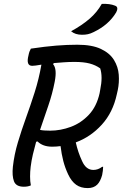

<svg xmlns="http://www.w3.org/2000/svg" viewBox="-20 -949 640 983"><path d="M138 0Q124 7 102 7Q62 7 51.5 -21Q41 -49 46 -96Q53 -158 71.5 -220Q90 -282 113 -345.5Q136 -409 157.5 -476.5Q179 -544 192 -618Q175 -615 163 -613.5Q151 -612 145 -612Q112 -612 126 -666Q128 -677 131 -685Q134 -693 138 -700Q212 -711 268 -715.5Q324 -720 376 -720Q451 -720 496.5 -698.5Q542 -677 563.5 -642Q585 -607 588 -566.5Q591 -526 583 -488L578 -466Q558 -373 501 -310.5Q444 -248 368 -220Q379 -170 400 -125Q420 -79 458 -79Q482 -79 503 -95H508Q508 -85 506.5 -74.5Q505 -64 503 -53Q494 -20 478 -4Q460 14 429 14Q394 14 370 -3Q346 -20 329 -56Q313 -90 304 -125Q295 -160 290 -201Q269 -198 247 -198Q199 -198 172 -225L165 -223Q156 -191 148.5 -159Q141 -127 137 -95Q134 -70 134 -45Q134 -20 138 0ZM260 -530Q248 -468 227 -407Q206 -346 185 -284Q202 -280 237 -280Q290 -280 342.5 -299.5Q395 -319 435 -361.5Q475 -404 490 -472L493 -489Q507 -556 493 -599Q469 -616 438.5 -624Q408 -632 361 -632Q333 -632 306 -630Q279 -628 255 -626L252 -620Q273 -596 260 -530ZM501 -929Q542 -931 569 -920Q580 -916 580.5 -906.5Q581 -897 575 -886Q537 -822 460 -785Q444 -777 430.5 -774Q417 -771 400 -771Q365 -771 344 -789Q399 -819 438 -852.5Q477 -886 501 -929Z"/></svg>

Font: Recursive Mn Csl St
Style: Italic
Weight: 400
Italic angle: -15°
Monospace: yes
Version: Version 1.079;hotconv 1.0.112;makeotfexe 2.5.65598; ttfautoh